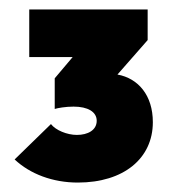

<svg xmlns="http://www.w3.org/2000/svg" viewBox="-20 -729 371 407"><path d="M145 -342C242 -342 304 -393 304 -470C304 -527 273 -563 229 -571L293 -644V-709H42V-608H134L96 -563V-498C102 -500 119 -503 136 -503C166 -503 185 -492 185 -473C185 -453 166 -443 143 -443C122 -443 98 -453 88 -466L11 -391C44 -360 92 -342 145 -342Z"/></svg>

Font: MV Cash ExtraBold
Style: Regular
Weight: 800
Designer: Rodrigo Fuenzalida
Foundry: fragTYPE
Version: Version 1.100;Glyphs 3.1.2 (3151)